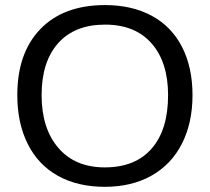

<svg xmlns="http://www.w3.org/2000/svg" viewBox="-20 -718 818 748"><path d="M730 -347.2C730 -419.4 716.4 -482.1 689.2 -535.2C662 -588.2 622.7 -628.7 571.3 -656.5C519.9 -684.3 459.1 -698.2 389.2 -698.2C281.7 -698.2 197.9 -667.2 137.7 -605.2C77.5 -543.2 47.4 -457.2 47.4 -347.2C47.4 -274.9 60.9 -211.7 87.9 -157.5C114.9 -103.3 154.1 -61.8 205.3 -33.2C256.6 -4.6 317.5 9.8 388.2 9.8C458.2 9.8 518.9 -4.7 570.3 -33.7C621.7 -62.7 661.2 -104.2 688.7 -158.2C716.2 -212.2 730 -275.2 730 -347.2ZM634.8 -347.2C634.8 -257.6 613.5 -188.4 571 -139.4C528.6 -90.4 467.6 -65.9 388.2 -65.9C311 -65.9 250.7 -91.2 207.3 -141.8C163.8 -192.5 142.1 -260.9 142.1 -347.2C142.1 -434.1 163.6 -501.6 206.5 -549.8C249.5 -598 310.4 -622.1 389.2 -622.1C467.3 -622.1 527.8 -597.7 570.6 -548.8C613.4 -500 634.8 -432.8 634.8 -347.2Z"/></svg>

Font: Arimo
Style: Regular
Weight: 400
Designer: Steve Matteson
Foundry: Monotype Imaging Inc.
Version: Version 1.32